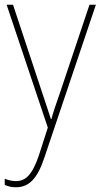

<svg xmlns="http://www.w3.org/2000/svg" viewBox="-20 -548 427 811"><path d="M8 -528 182 -9 144 109C116 191 88 217 47 217C30 217 16 213 0 207V233C16 240 30 243 47 243C103 243 138 206 167 119L385 -528H358L234 -158C218 -112 206 -78 197 -45H195C188 -68 178 -96 157 -160L35 -528Z"/></svg>

Font: Noto Sans Lao SemiCondensed Thin
Style: Regular
Weight: 100
Width: 4
Designer: Monotype Design Team
Foundry: Monotype Imaging Inc.
Version: Version 2.003